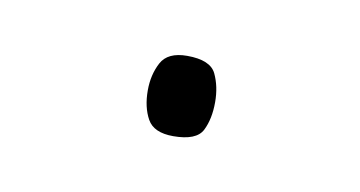

<svg xmlns="http://www.w3.org/2000/svg" viewBox="-27 -96 274 146"><g transform="rotate(10 110.0 -23.0)"><path d="M85 -23Q85 -35 90 -44.5Q95 -54 110 -54Q128 -54 132.5 -44.5Q137 -35 137 -23Q137 -10 132.5 -1Q128 8 110 8Q95 8 90 -1Q85 -10 85 -23Z"/></g></svg>

Font: Noto Sans Armenian Thin
Style: Regular
Weight: 250
Version: Version 2.007